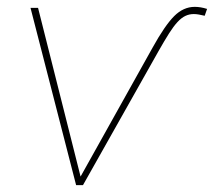

<svg xmlns="http://www.w3.org/2000/svg" viewBox="-20 -540 624 560"><path d="M69 -517H91L215 -25L425 -401Q461 -466 488 -493Q515 -520 548 -520Q565 -520 584 -514L577 -494Q568 -496 560.5 -497.5Q553 -499 545 -499Q532 -499 520.5 -493.5Q509 -488 497.5 -475.5Q486 -463 473 -442.5Q460 -422 443 -392L222 0H202Z"/></svg>

Font: Argentum Sans Thin
Style: Italic
Weight: 100
Italic angle: -11°
Designer: Julieta Ulanovsky (font), Cristiano Sobral (main changes and remaster)
Foundry: Julieta Ulanovsky (font), Cristiano Sobral (main changes and remaster)
Version: Version 2.007;June 15, 2022;FontCreator 14.0.0.2814 64-bit; 